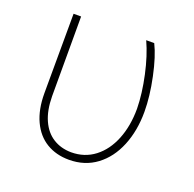

<svg xmlns="http://www.w3.org/2000/svg" viewBox="-101 -634 754 747"><g transform="rotate(20 275.5 -260.0)"><path d="M112.3 -530.3V-200.2Q112.8 -141.6 130.9 -101.6Q148.9 -61.5 181.2 -41.3Q213.4 -21 255.9 -20.5Q311.5 -20.5 353 -52.2Q394.5 -84 417 -140.1Q439.5 -196.3 439.5 -267.6Q438.5 -330.1 422.6 -403.1Q406.7 -476.1 381.8 -530.3H415Q438 -484.4 454.3 -407Q470.7 -329.6 470.7 -265.6Q470.7 -187.5 445.1 -124.8Q419.4 -62 371.3 -26.1Q323.2 9.8 257.8 9.8Q204.6 9.8 164.6 -14.4Q124.5 -38.6 102.3 -86.2Q80.1 -133.8 80.1 -201.2L81.1 -530.3Z"/></g></svg>

Font: Pretendard JP Thin
Style: Regular
Weight: 100
Designer: Base glyphs from Inter by Rasmus Andersson; Hangeul glyphs from Noto Sans CJK(Source Han Sans) by Jang Soo-young and Kan
Foundry: Kil Hyung-jin
Version: Version 1.309